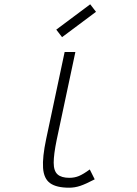

<svg xmlns="http://www.w3.org/2000/svg" viewBox="-20 -860 640 894"><path d="M302 14Q243 14 213.5 -7Q184 -28 180.5 -78Q177 -128 195 -213L281 -618H331L244 -209Q230 -141 230 -102.5Q230 -64 248 -48Q266 -32 303 -32Q327 -32 347.5 -40.5Q368 -49 398 -71L421 -25Q379 -3 353.5 5.5Q328 14 302 14ZM269 -687 242 -722 400 -840 427 -805Z"/></svg>

Font: Victor Mono Thin
Style: Italic
Weight: 100
Italic angle: -12°
Monospace: yes
Designer: Rune Bjørnerås
Version: Version 1.561;gftools[0.9.30]